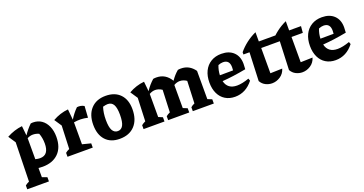

<svg xmlns="http://www.w3.org/2000/svg" viewBox="-38 -1290 4119 2173"><g transform="rotate(-20 2021.0 -203.5)"><path d="M15 190V144Q25 136 36.5 128.5Q48 121 63 115L74 -355L16 -442Q62 -467 108.5 -482Q155 -497 203 -502L215 -386Q236 -418 258.5 -445Q281 -472 307 -497Q320 -499 332 -499Q392 -499 435.5 -469Q479 -439 503.5 -384Q528 -329 528 -257Q528 -128 458 -59Q388 10 267 10Q243 10 217 7V118L276 139V190ZM285 -370Q251 -370 217 -352V-99Q249 -91 272 -91Q327 -91 353 -126.5Q379 -162 379 -230Q379 -263 373.5 -294.5Q368 -326 357 -354Q322 -370 285 -370Z M569 0V-47Q579 -56 591 -63Q603 -70 617 -76L628 -355L570 -442Q659 -493 757 -502L769 -374Q809 -440 861 -491Q908 -497 947 -474L938 -336Q853 -356 771 -341V-77L873 -51V0Z M1196 12Q1087 12 1026.5 -54.5Q966 -121 966 -239Q966 -361 1030.5 -431Q1095 -501 1208 -501Q1319 -501 1381.5 -436Q1444 -371 1444 -256Q1444 -130 1378.5 -59Q1313 12 1196 12ZM1205 -78Q1247 -78 1268.5 -117.5Q1290 -157 1290 -245Q1290 -328 1268 -366.5Q1246 -405 1199 -405Q1177 -405 1141 -395Q1130 -361 1124.5 -324Q1119 -287 1119 -243Q1119 -156 1141 -117Q1163 -78 1205 -78Z M1485 0V-47Q1494 -55 1506 -62Q1518 -69 1533 -76L1544 -355L1486 -442Q1575 -493 1673 -502L1685 -384Q1706 -417 1730.5 -445Q1755 -473 1782 -497Q1792 -499 1801.5 -499.5Q1811 -500 1820 -500Q1930 -500 1991 -398Q2029 -455 2079 -497Q2089 -499 2098 -499.5Q2107 -500 2116 -500Q2217 -500 2279 -412V-72L2331 -51V0H2078V-47Q2096 -64 2125 -76L2136 -344Q2097 -371 2054 -371Q2019 -371 1983 -350V-72L2035 -51V0H1781V-47Q1801 -64 1829 -76L1840 -344Q1800 -371 1758 -371Q1722 -371 1687 -350V-72L1737 -51V0Z M2586 11Q2519 11 2469 -19.5Q2419 -50 2392 -106.5Q2365 -163 2365 -239Q2365 -318 2393.5 -376.5Q2422 -435 2475.5 -467.5Q2529 -500 2601 -500Q2694 -500 2747.5 -448.5Q2801 -397 2801 -307L2798 -243Q2713 -227 2645.5 -218Q2578 -209 2511 -204Q2536 -101 2650 -101Q2711 -101 2795 -131L2805 -103Q2716 11 2586 11ZM2529 -391Q2507 -335 2505 -277L2664 -278L2666 -316Q2666 -404 2587 -404Q2560 -404 2529 -391Z M3050 -597V-486H3356L3349 -407H3050V-103L3194 -107Q3177 -50 3130.5 -19.5Q3084 11 3032 11Q2991 11 2954 -7.5Q2917 -26 2895 -65L2909 -407H2836V-434Q2877 -484 2931.5 -526Q2986 -568 3050 -597Z M3415 -597V-486H3558L3551 -407H3415V-103L3559 -107Q3542 -50 3495.5 -19.5Q3449 11 3397 11Q3356 11 3319 -7.5Q3282 -26 3260 -65L3274 -407H3201V-434Q3242 -484 3296.5 -526Q3351 -568 3415 -597Z M3797 11Q3730 11 3680 -19.5Q3630 -50 3603 -106.5Q3576 -163 3576 -239Q3576 -318 3604.5 -376.5Q3633 -435 3686.5 -467.5Q3740 -500 3812 -500Q3905 -500 3958.5 -448.5Q4012 -397 4012 -307L4009 -243Q3924 -227 3856.5 -218Q3789 -209 3722 -204Q3747 -101 3861 -101Q3922 -101 4006 -131L4016 -103Q3927 11 3797 11ZM3740 -391Q3718 -335 3716 -277L3875 -278L3877 -316Q3877 -404 3798 -404Q3771 -404 3740 -391Z"/></g></svg>

Font: Piazzolla
Style: Bold
Weight: 700
Designer: Juan Pablo del Peral
Foundry: Huerta Tipografica
Version: Version 1.330